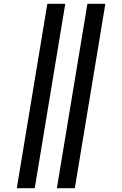

<svg xmlns="http://www.w3.org/2000/svg" viewBox="-20 -843 640 1006"><path d="M278 143 438 -823H532L372 143ZM68 143 228 -823H322L162 143Z"/></svg>

Font: Iosevka Curly Slab MdEx
Style: Italic
Weight: 500
Width: 7
Italic angle: -9°
Monospace: yes
Designer: Belleve Invis
Foundry: Belleve Invis
Version: Version 11.0.0; ttfautohint (v1.8.3)